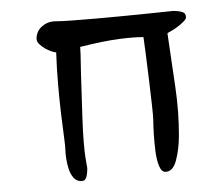

<svg xmlns="http://www.w3.org/2000/svg" viewBox="-20 -317 410 352"><path d="M321 -285Q321 -282 316 -277Q311 -272 305 -267.5Q299 -263 293.5 -260Q288 -257 287 -256Q295 -201 301.5 -157Q308 -113 308 -69Q308 -43 302.5 -22.5Q297 -2 283 -2Q276 -2 271.5 -13Q267 -24 265 -39.5Q263 -55 262 -71Q261 -87 261 -97Q261 -103 258.5 -125Q256 -147 253 -172Q250 -197 247 -219.5Q244 -242 243 -249Q225 -249 198 -245.5Q171 -242 127 -231Q128 -215 128 -204Q128 -193 128.5 -180.5Q129 -168 129.5 -150Q130 -132 131 -103Q132 -74 133.5 -56.5Q135 -39 136.5 -29Q138 -19 139 -14.5Q140 -10 140 -8Q140 2 138 8.5Q136 15 129 15Q120 15 114.5 8.5Q109 2 106 -7Q103 -16 101.5 -25.5Q100 -35 100 -40Q100 -47 97.5 -65Q95 -83 92 -108Q89 -133 86.5 -162Q84 -191 83 -221Q80 -221 74 -223Q68 -225 62 -228.5Q56 -232 51.5 -236.5Q47 -241 47 -246Q47 -260 57.5 -269Q68 -278 82 -278Q93 -278 113 -279.5Q133 -281 156.5 -283Q180 -285 205 -287.5Q230 -290 250 -292Q270 -294 283.5 -295.5Q297 -297 298 -297Q307 -297 314 -295Q321 -293 321 -285Z"/></svg>

Font: Reenie Beanie
Style: Regular
Weight: 500
Designer: James Grieshaber
Foundry: James Grieshaber
Version: Version 1.000